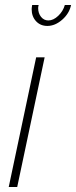

<svg xmlns="http://www.w3.org/2000/svg" viewBox="-20 -750 305 770"><path d="M240 -730H265Q258 -696 229.5 -671Q201 -646 170 -646Q142 -646 124.5 -665Q107 -684 107 -713Q107 -718 109 -730H135Q133 -722 133 -718Q133 -697 144.5 -682.5Q156 -668 174 -668Q194 -668 213.5 -686.5Q233 -705 240 -730ZM125 -520H159L49 0H15Z"/></svg>

Font: Raleway-v4020 ExtraLight
Style: Italic
Weight: 275
Italic angle: -12°
Designer: Matt McInerney, Pablo Impallari, Rodrigo Fuenzalida
Foundry: Matt McInerney, Pablo Impallari, Rodrigo Fuenzalida
Version: Version 4.020;PS 004.020;hotconv 1.0.88;makeotf.lib2.5.64775